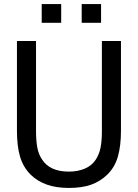

<svg xmlns="http://www.w3.org/2000/svg" viewBox="-20 -911 680 946"><path d="M319.5 15Q257 15 210.5 -1.5Q164 -18 131 -50.5Q94 -87.5 78.8 -139.2Q63.5 -191 63.5 -267V-709H157.5V-267Q157.5 -217.5 163.8 -184Q170 -150.5 188 -124Q207 -95 239.8 -80.2Q272.5 -65.5 319.5 -65.5Q363.5 -65.5 398 -80.2Q432.5 -95 451.5 -124Q469 -151 475.5 -183.8Q482 -216.5 482 -264V-709H576V-267Q576 -193 561 -140Q546 -87 508.5 -50.5Q474.5 -17.5 429.5 -1.2Q384.5 15 319.5 15ZM478 -798.5H382.5V-891H478ZM281.5 -798.5H185.5V-891H281.5Z"/></svg>

Font: Myanmar Ethnic
Style: Regular
Weight: 400
Designer: Khon Soe Zaw Thu
Foundry: PaOh Unicode khonsoezawthu@gmail.com and @hotmail.com
Version: Version 1.01 September 27, 2016